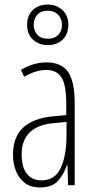

<svg xmlns="http://www.w3.org/2000/svg" viewBox="-20 -813 416 843"><path d="M184 -539Q250 -539 279 -497Q308 -455 308 -359V0H279L276 -89H274Q262 -51 236 -20.5Q210 10 156 10Q114 10 88 -10.5Q62 -31 49.5 -63.5Q37 -96 37 -133Q37 -212 82 -253Q127 -294 210 -302L271 -308V-356Q271 -440 250 -473Q229 -506 182 -506Q163 -506 138.5 -499Q114 -492 86 -476L72 -506Q126 -539 184 -539ZM212 -272Q75 -258 75 -134Q75 -79 98 -50Q121 -21 162 -21Q221 -21 246.5 -75.5Q272 -130 272 -218V-278ZM190 -615Q152 -615 125.5 -638.5Q99 -662 99 -704Q99 -746 124.5 -769.5Q150 -793 189 -793Q228 -793 254 -769Q280 -745 280 -704Q280 -663 255 -639Q230 -615 190 -615ZM191 -643Q219 -643 235.5 -659.5Q252 -676 252 -703Q252 -731 235 -748.5Q218 -766 189 -766Q160 -766 144 -748.5Q128 -731 128 -704Q128 -679 143.5 -661Q159 -643 191 -643Z"/></svg>

Font: Noto Sans Lao Looped ExtraCondensed ExtraLight
Style: Regular
Weight: 200
Width: 2
Designer: Mark Frömberg, Ben Mitchell
Foundry: The Fontpad Ltd
Version: Version 1.002; ttfautohint (v1.8.4.7-5d5b)